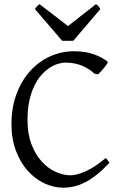

<svg xmlns="http://www.w3.org/2000/svg" viewBox="-20 -872 576 907"><path d="M497.1 -103Q465.8 -69.8 437.3 -47.1Q408.7 -24.4 382.1 -10.7Q355.5 2.9 329.8 8.8Q304.2 14.6 278.8 14.6Q233.4 14.6 189.7 -5.9Q146 -26.4 111.3 -64.9Q76.7 -103.5 55.4 -159.4Q34.2 -215.3 34.2 -286.1Q34.2 -364.3 57.9 -427.7Q81.5 -491.2 122.1 -536.1Q162.6 -581.1 216.3 -605.5Q270 -629.9 330.1 -629.9Q382.8 -629.9 422.6 -615.7Q462.4 -601.6 487.8 -581.1Q490.7 -578.6 486.3 -571.3Q481.9 -564 474.4 -554.7Q466.8 -545.4 458.3 -536.1Q449.7 -526.9 443.8 -521L426.8 -523.9Q401.9 -546.9 367.7 -561.5Q333.5 -576.2 289.1 -576.2Q272.5 -576.2 252.7 -570.1Q232.9 -564 212.9 -550.8Q192.9 -537.6 174.3 -516.4Q155.8 -495.1 141.4 -464.8Q127 -434.6 118.4 -394.8Q109.9 -355 109.9 -304.2Q109.9 -239.3 128.7 -190.4Q147.5 -141.6 177 -109.1Q206.5 -76.7 242.9 -60.3Q279.3 -43.9 314 -43.9Q340.3 -43.9 382.8 -62Q425.3 -80.1 479 -125Q481.4 -124 484.1 -120.8Q486.8 -117.7 489.3 -114.3Q491.7 -110.8 493.7 -107.7Q495.6 -104.5 497.1 -103ZM326.2 -679.2H273.9L145 -829.1Q148.4 -834 150.9 -837.4Q153.3 -840.8 155.5 -843.3Q157.7 -845.7 160.4 -847.7Q163.1 -849.6 167 -852.1L301.3 -749L433.1 -852.1Q441.4 -847.7 444.8 -843.3Q448.2 -838.9 454.1 -829.1Z"/></svg>

Font: Gentium Plus Viet
Style: Regular
Weight: 400
Designer: J. Victor Gaultney, Annie Olsen, Iska Routamaa, Becca Hirsbrunner
Foundry: SIL International
Version: Version 5.000